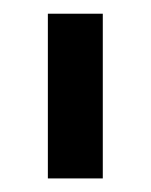

<svg xmlns="http://www.w3.org/2000/svg" viewBox="-20 -789 220 280"><path d="M129.9 -528.8H49.8V-769H129.9Z"/></svg>

Font: W95FA
Style: Regular
Weight: 400
Designer: FontsArena.com
Foundry: Alina Sava
Version: Version 1.002;Fontself Maker 3.4.0